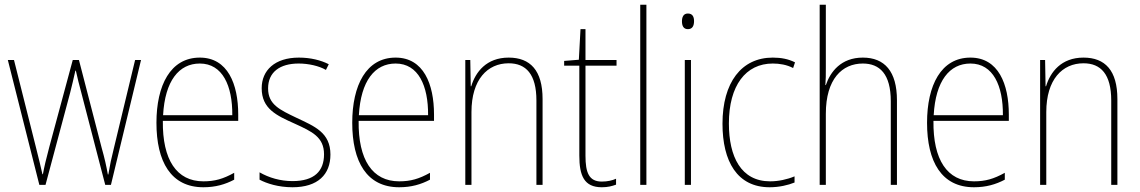

<svg xmlns="http://www.w3.org/2000/svg" viewBox="-20 -780 4809 810"><path d="M323 -389 424 0H448L575 -527H550L460 -153C449 -108 445 -91 437 -44H435C429 -78 421 -114 409 -156L313 -527H287L188 -160C175 -112 166 -73 161 -45H159C151 -78 145 -108 132 -157L39 -527H13L146 0H172L276 -389C284 -421 291 -450 298 -482H300C307 -450 314 -422 323 -389Z M823 -537C699 -537 640 -420 640 -262C640 -98 701 10 838 10C889 10 930 -2 968 -22V-51C921 -25 886 -15 838 -15C725 -15 665 -106 667 -270H985V-297C985 -425 941 -537 823 -537ZM823 -512C919 -512 961 -418 960 -294H668C676 -439 735 -512 823 -512Z M1374 -128C1374 -221 1307 -247 1231 -283C1160 -317 1111 -339 1111 -407C1111 -476 1161 -512 1240 -512C1281 -512 1326 -502 1355 -485L1367 -509C1334 -526 1290 -537 1241 -537C1139 -537 1084 -483 1084 -408C1084 -321 1146 -293 1224 -258C1296 -225 1347 -202 1347 -129C1347 -58 1306 -16 1214 -16C1163 -16 1115 -30 1075 -53V-22C1105 -6 1154 10 1214 10C1321 10 1374 -44 1374 -128Z M1649 -537C1525 -537 1466 -420 1466 -262C1466 -98 1527 10 1664 10C1715 10 1756 -2 1794 -22V-51C1747 -25 1712 -15 1664 -15C1551 -15 1491 -106 1493 -270H1811V-297C1811 -425 1767 -537 1649 -537ZM1649 -512C1745 -512 1787 -418 1786 -294H1494C1502 -439 1561 -512 1649 -512Z M2126 -537C2032 -537 1986 -476 1968 -416H1966L1964 -527H1943V0H1969V-307C1969 -445 2037 -513 2126 -513C2199 -513 2243 -467 2243 -356V0H2269V-362C2269 -483 2217 -537 2126 -537Z M2519 -14C2465 -14 2450 -51 2450 -123V-503H2581V-527H2450V-657H2429L2422 -528L2360 -523V-503H2424V-124C2424 -39 2444 10 2519 10C2545 10 2562 5 2579 -1V-26C2564 -19 2543 -14 2519 -14Z M2707 0V-760H2681V0Z M2882 -723C2862 -723 2857 -706 2857 -690C2857 -672 2863 -657 2882 -657C2901 -657 2908 -671 2908 -691C2908 -707 2903 -723 2882 -723ZM2895 -527H2869V0H2895Z M3227 10C3267 10 3305 1 3332 -10V-36C3301 -23 3264 -15 3229 -15C3106 -15 3055 -119 3055 -259C3055 -419 3126 -512 3240 -512C3269 -512 3299 -507 3326 -493L3334 -517C3306 -531 3276 -537 3240 -537C3108 -537 3028 -432 3028 -258C3028 -99 3090 10 3227 10Z M3464 -494V-760H3438V0H3464V-300C3464 -447 3533 -512 3620 -512C3691 -512 3738 -468 3738 -353V0H3764V-357C3764 -479 3712 -537 3620 -537C3528 -537 3483 -477 3464 -421H3462C3464 -446 3464 -463 3464 -494Z M4074 -537C3950 -537 3891 -420 3891 -262C3891 -98 3952 10 4089 10C4140 10 4181 -2 4219 -22V-51C4172 -25 4137 -15 4089 -15C3976 -15 3916 -106 3918 -270H4236V-297C4236 -425 4192 -537 4074 -537ZM4074 -512C4170 -512 4212 -418 4211 -294H3919C3927 -439 3986 -512 4074 -512Z M4551 -537C4457 -537 4411 -476 4393 -416H4391L4389 -527H4368V0H4394V-307C4394 -445 4462 -513 4551 -513C4624 -513 4668 -467 4668 -356V0H4694V-362C4694 -483 4642 -537 4551 -537Z"/></svg>

Font: Noto Sans Oriya Cond Thin
Style: Regular
Weight: 100
Width: 3
Designer: Amélie Bonet and Sol Matas
Foundry: Google LLC
Version: Version 2.006